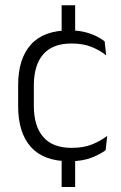

<svg xmlns="http://www.w3.org/2000/svg" viewBox="-20 -616 472 746"><path d="M272 -595.5V-474.5H219.5V-595.5ZM272 -20.5V110.5H219.5V-20.5ZM249.5 10.5Q149.5 10.5 100 -45Q50.5 -100.5 50.5 -203V-285Q50.5 -387.5 100 -442.8Q149.5 -498 249.5 -498Q282 -498 307.8 -491.8Q333.5 -485.5 353.5 -475.8Q373.5 -466 386.5 -455.5L392.5 -401Q369 -420 336.2 -433.5Q303.5 -447 257.5 -447Q184.5 -447 148 -405Q111.5 -363 111.5 -284V-204.5Q111.5 -126 148 -83.8Q184.5 -41.5 258 -41.5Q305 -41.5 338.5 -55.2Q372 -69 396.5 -88L390.5 -32.5Q369.5 -16.5 334.5 -3Q299.5 10.5 249.5 10.5Z"/></svg>

Font: Anek Malayalam Medium Light
Style: Regular
Weight: 300
Version: Version 1.003